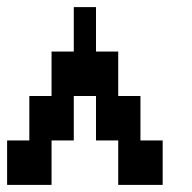

<svg xmlns="http://www.w3.org/2000/svg" viewBox="-20 -1020 540 540"><path d="M312.5 -625H250V-750H187.5V-625H125V-500H0V-625H62.5V-750H125V-875H187.5V-1000H250V-875H312.5V-750H375V-625H437.5V-500H312.5Z"/></svg>

Font: Amiga Topaz Unicode Rus
Style: Regular
Weight: 400
Designer: dMG of Trueschool and Divine Stylers
Foundry: dMG of Trueschool and Divine Stylers
Version: Version 1.1